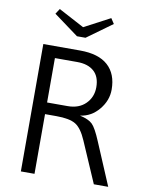

<svg xmlns="http://www.w3.org/2000/svg" viewBox="-97 -971 797 1039"><g transform="rotate(10 301.5 -451.0)"><path d="M310 -773H263L127 -873L146 -902L287 -827L429 -902L448 -873ZM228 -328H166V0H91V-700H293Q395 -700 446.5 -653.5Q498 -607 498 -521Q498 -461 456.5 -411Q415 -361 354 -353Q403 -342 423.5 -321.5Q444 -301 472 -234L571 0H492L395 -224Q368 -287 334.5 -307.5Q301 -328 228 -328ZM289 -636H166V-392H279Q341 -392 377.5 -428.5Q414 -465 414 -519Q414 -577 381 -606.5Q348 -636 289 -636Z"/></g></svg>

Font: Gudea
Style: Regular
Weight: 400
Designer: Agustina Mingote
Foundry: Agustina Mingote
Version: Version 1.002